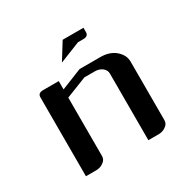

<svg xmlns="http://www.w3.org/2000/svg" viewBox="-105 -523 619 624"><g transform="rotate(-30 204.0 -211.0)"><path d="M47.9 0V-295.9Q47.9 -312 66.9 -312H126V-280.8L204.1 -312H282.2Q316.4 -312 337.9 -293.9Q359.9 -274.9 359.9 -250V-30.8Q359.9 -16.6 348.1 -8.8Q336.4 0 320.8 0H282.2V-250Q282.2 -263.2 271 -272Q259.8 -280.8 243.2 -280.8H204.1L126 -250V-30.8Q126 -17.1 113.8 -8.8Q102.1 0 86.9 0ZM165 -358.9 204.1 -421.9H282.2V-405.8Q282.2 -390.1 263.2 -390.1H243.2Z"/></g></svg>

Font: Hhenum
Style: Regular
Weight: 400
Designer: T. Christopher White
Version: Version 1.0